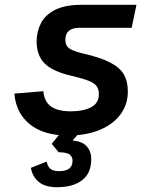

<svg xmlns="http://www.w3.org/2000/svg" viewBox="-20 -554 640 802"><path d="M264 12Q163 12 105 -34.5Q47 -81 40 -163L161 -173Q165 -129 193.5 -109Q222 -89 276 -89Q328 -89 360.5 -106Q393 -123 393 -161Q393 -180 384.5 -193Q376 -206 351.5 -216Q327 -226 280 -237Q201 -255 167 -288.5Q133 -322 133 -381Q133 -423 151.5 -458Q170 -493 211.5 -513.5Q253 -534 322 -534H550L530 -438H313Q253 -438 253 -388Q253 -365 267 -353.5Q281 -342 325 -331Q400 -314 441 -292.5Q482 -271 498 -242Q514 -213 514 -172Q514 -118 483.5 -76.5Q453 -35 397 -11.5Q341 12 264 12ZM218 228Q168 228 141.5 205.5Q115 183 109 147L175 121Q179 142 191 151.5Q203 161 227 161Q283 161 283 117Q283 102 271.5 92Q260 82 225 82L196 47L242 -10H321L283 33Q323 36 342 57Q361 78 361 109Q362 168 324 198Q286 228 218 228Z"/></svg>

Font: Geist Mono SemiBold
Style: Italic
Weight: 600
Italic angle: -12°
Monospace: yes
Designer: Basement.studio, Andrés Briganti, Mateo Zaragoza
Foundry: Basement.studio, Vercel, Andrés Briganti, Guido Ferreyra, Mateo Zaragoza
Version: Version 1.500; ttfautohint (v1.8.4.7-5d5b)